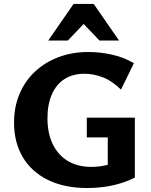

<svg xmlns="http://www.w3.org/2000/svg" viewBox="-20 -936 765 971"><path d="M423 15Q305 15 221.5 -26.5Q138 -68 94.5 -142.5Q51 -217 51 -316Q51 -395 78.5 -460.5Q106 -526 156.5 -573.5Q207 -621 276 -647Q345 -673 428 -673Q486 -673 547 -659.5Q608 -646 657 -616L592 -483Q544 -529 497.5 -546Q451 -563 408 -563Q348 -563 306 -536Q264 -509 242 -458Q220 -407 220 -338Q220 -261 247.5 -205.5Q275 -150 324.5 -121Q374 -92 442 -92Q480 -92 516.5 -100.5Q553 -109 583 -128L525 -61V-241H419V-341H662V-38Q627 -20 586.5 -8Q546 4 504.5 9.5Q463 15 423 15ZM483 -731 379 -840 352 -916H454L582 -731ZM224 -731 352 -916H454L428 -841L323 -731Z"/></svg>

Font: Ysabeau ExtraBold
Style: Regular
Weight: 800
Designer: Christian Thalmann (Catharsis Fonts)
Version: Version 2.002